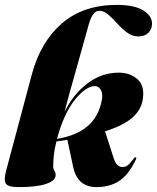

<svg xmlns="http://www.w3.org/2000/svg" viewBox="-20 -755 642 785"><path d="M536.5 -105Q507 -41.5 468.2 -15.8Q429.5 10 374.5 10Q296.5 10 279 -73L255.5 -183.5Q234 -180 210.5 -176.5Q202 -142 199.8 -118Q197.5 -94 197.5 -76Q197.5 -64.5 202.5 -57Q207.5 -49.5 207.5 -39Q207.5 -16.5 168.8 -3.2Q130 10 57 10Q12 10 3.5 -4.8Q-5 -19.5 5 -57L109.5 -448.5Q145 -582.5 232.5 -658.8Q320 -735 458.5 -735Q528 -735 564.8 -713Q601.5 -691 601.5 -658Q601.5 -636.5 586.8 -621.2Q572 -606 546 -606Q521 -606 499.8 -621.8Q478.5 -637.5 459.8 -658.5Q441 -679.5 422.8 -695.2Q404.5 -711 385.5 -711Q358 -711 342 -652Q314.5 -553 295.5 -485.5Q276.5 -418 264 -373.2Q251.5 -328.5 244 -297.5Q279 -369 337 -413.5Q395 -458 465.5 -458Q510.5 -458 541.2 -431.8Q572 -405.5 564 -350.5Q558 -307 522 -274.8Q486 -242.5 409.5 -218L445 -107.5Q456.5 -72 480.5 -72Q493.5 -72 503 -79.8Q512.5 -87.5 529 -109.5Q531.5 -113 535 -111.5Q539 -109.5 536.5 -105ZM368 -403Q331.5 -403 286.5 -347.5Q241.5 -292 213 -187.5Q373 -212.5 396.5 -347Q401 -373.5 391.8 -388.2Q382.5 -403 368 -403Z"/></svg>

Font: Fraunces 144pt Black
Style: Italic
Weight: 900
Italic angle: -16°
Version: Version 1.000;[0bf87f6ff]